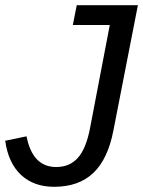

<svg xmlns="http://www.w3.org/2000/svg" viewBox="-22 -708 550 738"><path d="M186 10Q108 10 59 -35.5Q10 -81 -2 -167L80 -184Q103 -66 194 -66Q246 -66 277.5 -101.5Q309 -137 324 -215L400 -612H258L273 -688H508L414 -207Q393 -97 337 -43.5Q281 10 186 10Z"/></svg>

Font: Libra Sans
Style: Italic
Weight: 400
Italic angle: -12°
Foundry: Context Ltd
Version: Version 1.002